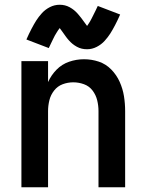

<svg xmlns="http://www.w3.org/2000/svg" viewBox="-20 -787 616 807"><path d="M70 0H182V-320Q182 -343 187.5 -365.5Q193 -388 207.5 -406.5Q222 -425 243.5 -433Q265 -441 288 -441Q311 -441 333 -433Q355 -425 369 -406.5Q383 -388 388.5 -365.5Q394 -343 394 -320V0H506V-320Q506 -352 501 -383Q496 -414 483 -443Q470 -472 447.5 -495Q425 -518 395 -528Q365 -538 333 -538Q301 -538 270.5 -527.5Q240 -517 217.5 -494Q195 -471 182 -442V-530H70ZM346 -580Q367 -580 386.5 -590Q406 -600 420 -615.5Q434 -631 443.5 -646Q453 -661 463.5 -681Q474 -701 485 -726L391 -762Q386 -751 381.5 -742Q377 -733 373 -725Q369 -717 365.5 -710Q362 -703 358.5 -697Q355 -691 352.5 -687.5Q350 -684 346 -678Q340 -686 333.5 -695Q327 -704 321 -712Q315 -720 307 -729Q299 -738 291 -744.5Q283 -751 273 -756.5Q263 -762 252.5 -764.5Q242 -767 231 -767Q209 -767 189.5 -757Q170 -747 156 -731.5Q142 -716 132.5 -701Q123 -686 112.5 -666Q102 -646 91 -621L185 -585Q190 -596 194.5 -605Q199 -614 203 -622.5Q207 -631 210.5 -637.5Q214 -644 218 -650Q222 -656 224 -659.5Q226 -663 231 -669Q236 -662 243 -652.5Q250 -643 255.5 -635Q261 -627 269 -618Q277 -609 285 -602.5Q293 -596 303 -590.5Q313 -585 323.5 -582.5Q334 -580 346 -580Z"/></svg>

Font: Iosevka Sparkle Semibold
Style: Regular
Weight: 600
Designer: Belleve Invis
Foundry: Belleve Invis
Version: Version 4.5.0; ttfautohint (v1.8.3)